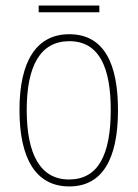

<svg xmlns="http://www.w3.org/2000/svg" viewBox="-20 -660 495 690"><path d="M337 -640H119V-616H337ZM404 -264C404 -428 356 -537 229 -537C111 -537 50 -440 50 -265C50 -88 110 10 229 10C347 10 404 -87 404 -264ZM76 -265C76 -423 125 -512 229 -512C339 -512 378 -413 378 -265C378 -102 332 -15 228 -15C124 -15 76 -107 76 -265Z"/></svg>

Font: Noto Sans Devanagari Condensed Thin
Style: Regular
Weight: 100
Width: 3
Designer: Jelle Bosma - Monotype Design Team
Foundry: Monotype Imaging Inc.
Version: Version 2.004